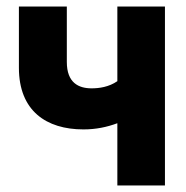

<svg xmlns="http://www.w3.org/2000/svg" viewBox="-20 -569 570 589"><path d="M340 0H486V-549H340V-320C314 -302 284 -298 261 -298C221 -298 185 -315 185 -379V-549H38V-361C38 -229 122 -172 236 -172C274 -172 308 -179 340 -191Z"/></svg>

Font: Noto Sans Mono Condensed ExtraBold
Style: Regular
Weight: 800
Width: 3
Designer: Monotype Design Team
Foundry: Monotype Imaging Inc.
Version: Version 2.014